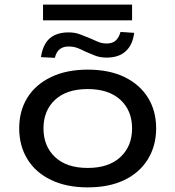

<svg xmlns="http://www.w3.org/2000/svg" viewBox="-20 -801 758 830"><path d="M359 9Q268 9 201 -23Q134 -55 98.5 -113Q63 -171 63 -246Q63 -322 98.5 -379Q134 -436 201 -468Q268 -500 359 -500Q452 -500 518 -468Q584 -436 619.5 -379Q655 -322 655 -246Q655 -171 619.5 -113Q584 -55 518 -23Q452 9 359 9ZM359 -75Q450 -75 500.5 -122Q551 -169 551 -246Q551 -323 500.5 -369.5Q450 -416 359 -416Q268 -416 218 -369.5Q168 -323 168 -246Q168 -169 218 -122Q268 -75 359 -75ZM166 -713V-781H551V-713ZM217 -551 157 -554Q162 -589 176.5 -613Q191 -637 216 -649Q241 -661 276 -661Q305 -661 327.5 -652Q350 -643 370 -635Q384 -629 402 -621Q420 -613 441 -613Q466 -613 480 -625.5Q494 -638 501 -663L560 -659Q554 -608 524 -580Q494 -552 441 -552Q412 -552 390 -561Q368 -570 349 -578Q332 -587 315 -593.5Q298 -600 276 -600Q254 -600 239 -589Q224 -578 217 -551Z"/></svg>

Font: Nunito Sans 10pt Expanded Medium
Style: Regular
Weight: 500
Width: 7
Designer: Vernon Adams
Foundry: Vernon Adams
Version: Version 3.101;gftools[0.9.27]